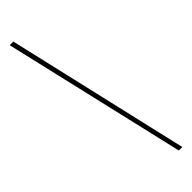

<svg xmlns="http://www.w3.org/2000/svg" viewBox="-352 -794 1047 1047"><g transform="rotate(-45 171.5 -270.0)"><path d="M308 259H281L35 -799H63Z"/></g></svg>

Font: Noto Serif Sinhala Condensed Thin
Style: Regular
Weight: 100
Width: 3
Designer: Jelle Bosma - Monotype Design Team
Foundry: Monotype Imaging Inc.
Version: Version 2.007; ttfautohint (v1.8.4.7-5d5b)